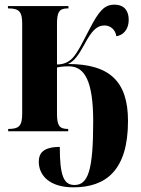

<svg xmlns="http://www.w3.org/2000/svg" viewBox="-20 -562 605 822"><path d="M294 240C432 240 528 169 528 -44C528 -213 450 -288 271 -288C298 -300 315 -324 342 -373C371 -427 393 -453 427 -453C452 -453 474 -436 478 -407C503 -410 531 -431 531 -478C531 -513 514 -542 470 -542C427 -542 404 -516 363 -437C333 -380 314 -339 291 -314C275 -297 254 -286 224 -286V-460C224 -511 234 -526 270 -526H273V-536H14V-526H16C63 -526 75 -511 75 -460V-76C75 -25 63 -10 17 -10H15V0H272V-10H270C234 -10 224 -25 224 -76V-273C237 -276 250 -278 275 -278C343 -278 379 -214 379 -42C379 165 358 230 299 230C253 230 236 191 236 67C164 67 146 95 146 130C146 189 192 240 294 240Z"/></svg>

Font: Noto Serif Display Condensed Extra
Style: Regular
Weight: 800
Width: 3
Designer: Monotype Design Team
Foundry: Monotype Imaging Inc.
Version: Version 1.900